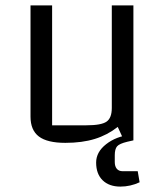

<svg xmlns="http://www.w3.org/2000/svg" viewBox="-20 -520 612 711"><path d="M474 -500V0H439L416 -50Q378 -20 331 -5.5Q284 9 222 9Q155 9 124 -14.5Q93 -38 93 -88V-500H173V-56H300Q355 -56 374.5 -69.5Q394 -83 394 -120V-500ZM426 171Q384 171 360 147.5Q336 124 336 82Q336 43 373 14Q410 -15 463 -21L473 0L451 5Q422 12 413.5 22Q405 32 405 55V80Q405 96 412.5 105Q420 114 434 114H490L497 155Q480 163 462 167Q444 171 426 171Z"/></svg>

Font: Changa Light
Style: Regular
Weight: 300
Designer: Eduardo Rodriguez Tunni
Foundry: Eduardo Rodriguez Tunni
Version: Version 3.002; ttfautohint (v1.8.2)